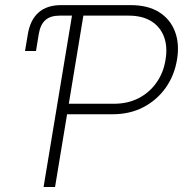

<svg xmlns="http://www.w3.org/2000/svg" viewBox="-20 -748 749 768"><path d="M80.1 -543.9 91.3 -610.8Q100.6 -668 134 -697.8Q167.5 -727.5 224.1 -727.5H274.9L268.1 -685.5H218.3Q181.6 -685.5 161.4 -667.5Q141.1 -649.4 134.8 -610.4L124 -543.9ZM154.3 0 274.9 -727.5H502.9Q571.3 -727.5 616.2 -699.5Q661.1 -671.4 679.9 -621.8Q698.7 -572.3 688 -509.3Q677.7 -446.3 642.8 -397Q607.9 -347.7 553.7 -319.3Q499.5 -291 430.7 -291H233.9L240.7 -333H436Q491.7 -333 535.2 -355.7Q578.6 -378.4 606.4 -418.2Q634.3 -458 642.1 -509.3Q650.9 -560.5 636.2 -600.3Q621.6 -640.1 585.7 -662.8Q549.8 -685.5 494.1 -685.5H313.5L200.2 0Z"/></svg>

Font: Inter 16pt ExtraLight
Style: Italic
Weight: 250
Italic angle: -9.3988°
Version: Version 4.001;git-66647c0bb